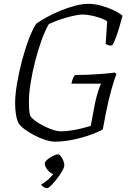

<svg xmlns="http://www.w3.org/2000/svg" viewBox="-20 -740 675 1003"><path d="M268 0Q244 0 215.5 -9.5Q187 -19 159 -33.5Q131 -48 109 -64.5Q87 -81 77 -96Q68 -114 63.5 -141Q59 -168 59 -201Q59 -245 69 -304Q79 -363 95 -423.5Q111 -484 130.5 -535.5Q150 -587 169 -616Q191 -632 224 -650Q257 -668 295.5 -684Q334 -700 372 -710Q410 -720 442 -720Q474 -720 508.5 -710.5Q543 -701 572.5 -687Q602 -673 620 -658Q613 -631 604 -600Q595 -569 585 -542.5Q575 -516 567 -504Q556 -500 545 -504.5Q534 -509 532 -511L540 -629Q527 -638 504 -646Q481 -654 456 -659Q431 -664 413 -664Q391 -664 358.5 -656.5Q326 -649 292.5 -637.5Q259 -626 235 -614Q217 -584 198.5 -533.5Q180 -483 164.5 -423.5Q149 -364 140 -307Q131 -250 131 -209Q131 -185 132.5 -166Q134 -147 138 -134Q150 -117 179.5 -98.5Q209 -80 242 -67Q275 -54 298 -54Q323 -54 352.5 -58.5Q382 -63 409 -70Q436 -77 454 -82L476 -199Q484 -237 493 -264.5Q502 -292 508 -303H353Q360 -336 372 -348Q400 -348 437.5 -349.5Q475 -351 513 -354Q551 -357 581 -361L588 -353Q579 -332 563 -275.5Q547 -219 533 -149L517 -64Q495 -51 453.5 -36Q412 -21 362 -10.5Q312 0 268 0ZM227 243Q217 243 208 237Q199 231 195 224Q210 216 228.5 200.5Q247 185 258 169Q244 166 229 148Q214 130 214 114Q214 105 227.5 93.5Q241 82 258 74Q275 66 283 66Q290 66 297.5 76Q305 86 310.5 99Q316 112 316 121Q316 134 304.5 154Q293 174 277 194.5Q261 215 247 229Q233 243 227 243Z"/></svg>

Font: Texturina 72pt 72pt ExtraLight
Style: Italic
Weight: 200
Italic angle: -11°
Designer: Guillermo Torres Carreño
Foundry: Omnibus-Type
Version: Version 1.002; ttfautohint (v1.8.3)